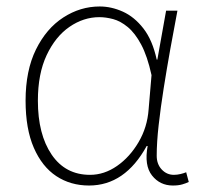

<svg xmlns="http://www.w3.org/2000/svg" viewBox="-20 -560 627 593"><path d="M255 13Q198 13 154 -16Q110 -45 84.5 -103.5Q59 -162 59 -249Q59 -342 91 -407Q123 -472 175.5 -506Q228 -540 288 -540Q324 -540 359.5 -524Q395 -508 423 -472Q451 -436 464 -376H466L493 -527H528Q517 -470 506 -408.5Q495 -347 485.5 -287Q476 -227 470 -173.5Q464 -120 464 -79Q464 -53 479.5 -36.5Q495 -20 517 -20Q527 -20 537.5 -22.5Q548 -25 555 -28L563 2Q555 6 543 9.5Q531 13 514 13Q474 13 449.5 -18Q425 -49 436 -109H433Q366 13 255 13ZM258 -20Q302 -20 341.5 -47.5Q381 -75 408 -121Q435 -167 439 -222L448 -328Q435 -387 416 -422.5Q397 -458 374.5 -476.5Q352 -495 329.5 -501Q307 -507 287 -507Q238 -507 194.5 -477Q151 -447 124 -389.5Q97 -332 97 -249Q97 -145 139.5 -82.5Q182 -20 258 -20Z"/></svg>

Font: Noto Sans HK Thin
Style: Regular
Weight: 100
Designer: Ryoko NISHIZUKA 西塚涼子 (kana, bopomofo & ideographs); Paul D. Hunt (Latin, Greek & Cyrillic); Sandoll Communications 산돌커뮤니
Foundry: Adobe
Version: Version 2.004-H2;hotconv 1.0.118;makeotfexe 2.5.65603